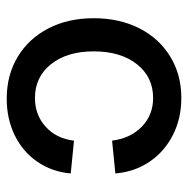

<svg xmlns="http://www.w3.org/2000/svg" viewBox="-14 -542 572 585"><g transform="rotate(90 272.5 -250.0)"><path d="M36 -249Q36 -327 66.5 -387.5Q97 -448 152.5 -482Q208 -516 279 -516Q341 -516 391.5 -490.5Q442 -465 473 -419.5Q504 -374 509 -315L409 -305Q402 -361 366.5 -395.5Q331 -430 279 -430Q215 -430 176 -380.5Q137 -331 137 -249Q137 -168 176 -119Q215 -70 279 -70Q331 -70 367 -103Q403 -136 409 -189L509 -179Q504 -122 473.5 -77.5Q443 -33 393 -8.5Q343 16 281 16Q209 16 153.5 -17.5Q98 -51 67 -111Q36 -171 36 -249Z"/></g></svg>

Font: MedMera Sans Display
Style: Regular
Weight: 500
Designer: Kasper Nordkvist
Foundry: UNCUT.wtf
Version: Version 1.300